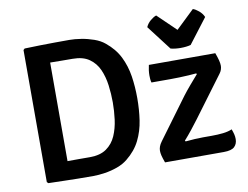

<svg xmlns="http://www.w3.org/2000/svg" viewBox="-79 -844 1245 962"><g transform="rotate(-10 543.5 -363.0)"><path d="M606 -341.5Q606 -283 598 -229.2Q590 -175.5 567 -129Q544 -82.5 498 -45.5Q476 -27.5 445 -16.2Q414 -5 381.2 0Q348.5 5 321.5 5Q280.5 5 244.8 4.5Q209 4 173 3Q137 2 93.5 1L86.5 -5.5V-677.5L93.5 -684Q136.5 -685.5 172.8 -686.2Q209 -687 244.8 -687.2Q280.5 -687.5 321.5 -687.5Q348.5 -687.5 381.2 -682.2Q414 -677 445.2 -666Q476.5 -655 498 -637Q543.5 -600 566.5 -553.5Q589.5 -507 597.8 -453.2Q606 -399.5 606 -341.5ZM481.5 -341.5Q481.5 -384.5 475.8 -428.8Q470 -473 453.8 -509.8Q437.5 -546.5 405.5 -569Q373.5 -591.5 321 -591.5Q291.5 -591.5 265.2 -591.8Q239 -592 207 -592.5V-91Q239 -91.5 265.2 -91.2Q291.5 -91 321 -91Q373.5 -91 405.5 -113.5Q437.5 -136 453.8 -173.2Q470 -210.5 475.8 -254.8Q481.5 -299 481.5 -341.5ZM841 -312.5Q858.5 -335.5 880.5 -361.2Q902.5 -387 921 -408L918 -412Q902.5 -410.5 879.5 -409Q856.5 -407.5 832 -406.8Q807.5 -406 787 -406H689.5Q687 -415 686.2 -425Q685.5 -435 685.5 -442.5Q685.5 -454.5 687.2 -468.5Q689 -482.5 692 -495H1030Q1038.5 -471.5 1042.5 -456Q1046.5 -440.5 1046.5 -428Q1046.5 -419 1043.2 -409Q1040 -399 1033 -390L881 -185.5Q864 -162.5 843.2 -136.5Q822.5 -110.5 804 -90L807 -85.5Q830.5 -88 854 -89.2Q877.5 -90.5 896 -90.5H940Q971.5 -90.5 998.2 -93.5Q1025 -96.5 1044.5 -105Q1050 -90.5 1053 -78.5Q1056 -66.5 1056 -54Q1056 -29.5 1040.8 -14.8Q1025.5 0 986 0H687Q678.5 -23.5 675.2 -37Q672 -50.5 672 -61.5Q672 -71.5 675.8 -82.5Q679.5 -93.5 689.5 -107ZM813 -557 717 -682.5Q725 -701 741.5 -714.8Q758 -728.5 771 -732.5L864 -643L957.5 -732.5Q970.5 -728.5 987 -714.8Q1003.5 -701 1011.5 -682.5L915.5 -557Q905 -554 891.5 -552.5Q878 -551 864 -551Q850.5 -551 837 -552.5Q823.5 -554 813 -557Z"/></g></svg>

Font: Signika Medium
Style: Regular
Weight: 500
Designer: Anna Giedry
Foundry: Anna Giedry
Version: Version 2.000